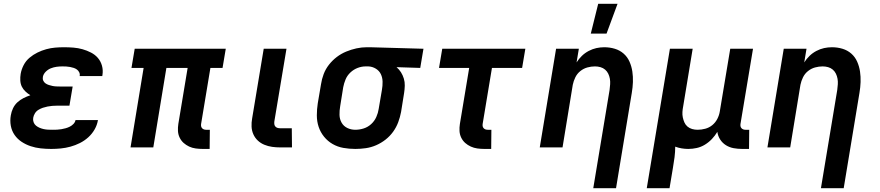

<svg xmlns="http://www.w3.org/2000/svg" viewBox="-20 -777 4640 1012"><path d="M250 8Q222 8 194.5 5Q167 2 141.5 -6.5Q116 -15 94 -29.5Q72 -44 57 -65.5Q42 -87 37 -114Q32 -141 37 -169Q40 -188 48.5 -206Q57 -224 71.5 -237.5Q86 -251 104 -260Q122 -269 140 -275Q127 -283 114.5 -294.5Q102 -306 95 -320.5Q88 -335 87 -352.5Q86 -370 89 -388Q93 -411 104.5 -433.5Q116 -456 135.5 -472.5Q155 -489 177.5 -500Q200 -511 223.5 -517.5Q247 -524 270.5 -526Q294 -528 317 -528Q343 -528 367.5 -526Q392 -524 415 -517.5Q438 -511 459.5 -500Q481 -489 496 -471.5Q511 -454 517.5 -430.5Q524 -407 520 -382L519 -376H400V-377Q402 -387 397.5 -396Q393 -405 385.5 -410.5Q378 -416 369 -419Q360 -422 349.5 -424Q339 -426 329 -426.5Q319 -427 309 -427Q294 -427 278.5 -425Q263 -423 248 -417Q233 -411 221 -399Q209 -387 206 -372Q204 -361 208 -352Q212 -343 220 -337.5Q228 -332 237.5 -329Q247 -326 256.5 -324Q266 -322 276.5 -321.5Q287 -321 297 -321H363L346 -220H280Q268 -220 255.5 -219Q243 -218 230.5 -215.5Q218 -213 206 -209Q194 -205 182.5 -198Q171 -191 164 -179.5Q157 -168 155 -156Q153 -144 157 -133Q161 -122 169.5 -115Q178 -108 188.5 -103.5Q199 -99 210.5 -96.5Q222 -94 234 -93.5Q246 -93 259 -93Q270 -93 281 -93.5Q292 -94 303.5 -96Q315 -98 326 -101Q337 -104 348 -109.5Q359 -115 367.5 -124Q376 -133 378 -144H497L496 -143Q492 -118 478.5 -94.5Q465 -71 445 -53Q425 -35 401 -23Q377 -11 351.5 -4Q326 3 300.5 5.5Q275 8 250 8Z M1085 8H1049Q1030 8 1011.5 5.5Q993 3 977 -4.5Q961 -12 948 -23.5Q935 -35 927 -51.5Q919 -68 918 -86.5Q917 -105 920 -124L969 -419H857L788 0H668L737 -419H673L690 -520H1170L1153 -419H1089L1040 -124Q1039 -118 1040 -112Q1041 -106 1045 -101.5Q1049 -97 1054.5 -95Q1060 -93 1066 -93H1086Z M1519 0H1457Q1435 0 1414 -3Q1393 -6 1373.5 -14Q1354 -22 1339 -36Q1324 -50 1315.5 -69Q1307 -88 1306 -109.5Q1305 -131 1309 -153L1370 -520H1490L1426 -137Q1425 -129 1426 -122Q1427 -115 1431.5 -110Q1436 -105 1442.5 -103Q1449 -101 1457 -101H1518Z M1853 8Q1820 8 1789.5 2.5Q1759 -3 1733 -18Q1707 -33 1688 -56.5Q1669 -80 1659.5 -108.5Q1650 -137 1650 -169Q1650 -201 1655 -233L1672 -333Q1676 -360 1686 -386.5Q1696 -413 1714 -436Q1732 -459 1755 -476.5Q1778 -494 1804.5 -505Q1831 -516 1858.5 -522Q1886 -528 1913 -528H1931L2212 -520L2195 -419L2070 -423Q2084 -411 2093.5 -396Q2103 -381 2108.5 -363Q2114 -345 2113.5 -325.5Q2113 -306 2110 -287L2094 -187Q2089 -160 2079 -133Q2069 -106 2052 -82.5Q2035 -59 2012 -41Q1989 -23 1962.5 -11.5Q1936 0 1908 4Q1880 8 1853 8ZM1853 -93Q1875 -93 1897 -100Q1919 -107 1936.5 -123Q1954 -139 1963.5 -160.5Q1973 -182 1976 -203L1993 -303Q1997 -325 1996.5 -346.5Q1996 -368 1987.5 -386Q1979 -404 1961 -415Q1943 -426 1922 -427H1907Q1886 -427 1865 -419Q1844 -411 1827 -395Q1810 -379 1801.5 -358.5Q1793 -338 1789 -317L1773 -217Q1769 -194 1769.5 -171.5Q1770 -149 1780.5 -130.5Q1791 -112 1810.5 -102.5Q1830 -93 1853 -93Z M2569 8H2534Q2514 8 2496 5.5Q2478 3 2461.5 -4.5Q2445 -12 2432 -23.5Q2419 -35 2411 -51.5Q2403 -68 2402 -86.5Q2401 -105 2404 -124L2453 -419H2294L2311 -520H2749L2732 -419H2573L2524 -124Q2523 -118 2524 -112Q2525 -106 2529 -101.5Q2533 -97 2538.5 -95Q2544 -93 2551 -93H2570Z M3107 215 3193 -303Q3195 -318 3196 -333Q3197 -348 3194.5 -362Q3192 -376 3186 -388.5Q3180 -401 3169.5 -410Q3159 -419 3145 -423Q3131 -427 3116 -427Q3096 -427 3076 -421.5Q3056 -416 3039 -402.5Q3022 -389 3012.5 -369.5Q3003 -350 2999 -330L2945 0H2825L2911 -520H3031L3019 -448Q3031 -467 3047 -482.5Q3063 -498 3083 -508.5Q3103 -519 3123.5 -523.5Q3144 -528 3165 -528Q3194 -528 3220.5 -520Q3247 -512 3267 -494.5Q3287 -477 3298 -452Q3309 -427 3313 -400Q3317 -373 3316 -344.5Q3315 -316 3310 -287L3227 215ZM3094 -600 3133 -757H3235L3177 -600Z M3389 215 3511 -520H3631L3581 -217Q3578 -202 3577 -187Q3576 -172 3579 -158Q3582 -144 3587.5 -131.5Q3593 -119 3603.5 -110Q3614 -101 3628 -97Q3642 -93 3657 -93Q3677 -93 3697.5 -98.5Q3718 -104 3734.5 -117.5Q3751 -131 3761 -150.5Q3771 -170 3774 -190L3829 -520H3949L3883 -124Q3882 -118 3883 -112Q3884 -106 3888 -101.5Q3892 -97 3897.5 -95Q3903 -93 3909 -93H3929L3928 8H3892Q3869 8 3847 4Q3825 0 3806.5 -11.5Q3788 -23 3776 -41.5Q3764 -60 3761 -82Q3749 -62 3732.5 -44.5Q3716 -27 3695.5 -14.5Q3675 -2 3652.5 3Q3630 8 3608 8Q3590 8 3572.5 5Q3555 2 3539 -4Q3539 23 3535.5 51Q3532 79 3527 107L3509 215Z M4307 215 4393 -303Q4395 -318 4396 -333Q4397 -348 4394.5 -362Q4392 -376 4386 -388.5Q4380 -401 4369.5 -410Q4359 -419 4345 -423Q4331 -427 4316 -427Q4296 -427 4276 -421.5Q4256 -416 4239 -402.5Q4222 -389 4212.5 -369.5Q4203 -350 4199 -330L4145 0H4025L4111 -520H4231L4219 -448Q4231 -467 4247 -482.5Q4263 -498 4283 -508.5Q4303 -519 4323.5 -523.5Q4344 -528 4365 -528Q4394 -528 4420.5 -520Q4447 -512 4467 -494.5Q4487 -477 4498 -452Q4509 -427 4513 -400Q4517 -373 4516 -344.5Q4515 -316 4510 -287L4427 215Z"/></svg>

Font: Iosevka Aile Oblique
Style: Bold
Weight: 700
Italic angle: -9°
Designer: Belleve Invis
Foundry: Belleve Invis
Version: Version 31.1.0; ttfautohint (v1.8.4)